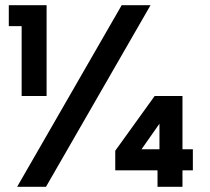

<svg xmlns="http://www.w3.org/2000/svg" viewBox="-20 -720 810 740"><path d="M63.4 -619.3H13.9V-700H159.6V-350H63.4ZM449 -700H560.2L157.2 0H46ZM587.1 -63.4H424.2V-139.1L576.1 -350H683.3V-144.6H723.3V-63.4H683.3V0H587.1ZM594.6 -144.6V-243.3L525.4 -144.6Z"/></svg>

Font: AF Albert Sans Medium
Style: Regular
Weight: 500
Designer: Andreas Rasmussen
Foundry: a.Foundry
Version: Version 1.300;Glyphs 3.2 (3231)